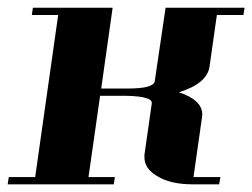

<svg xmlns="http://www.w3.org/2000/svg" viewBox="-20 -481 658 501"><path d="M0 0 2.9 -19H71.8L131.8 -441.9H63L65.9 -460.9H273.9L244.1 -250H313Q380.9 -250 383.8 -269L412.1 -460.9H618.2L615.2 -441.9H545.9L526.9 -308.1Q521 -263.2 446.8 -240.2Q507.8 -220.2 507.8 -182.1Q507.8 -180.7 506.8 -172.9L484.9 -19H555.2L551.8 0H482.9Q423.8 0 389.2 -22Q356.9 -41.5 356.9 -69.8V-77.1L376 -210.9Q378.9 -229.5 310.1 -231H241.2L210.9 -19H279.8L276.9 0Z"/></svg>

Font: Hjet
Style: Italic
Weight: 400
Designer: T. Christopher White
Version: Version 1.2